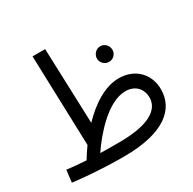

<svg xmlns="http://www.w3.org/2000/svg" viewBox="-158 -869 1047 1043"><g transform="rotate(-30 365.0 -347.0)"><path d="M332 13C588 13 688 -82 688 -203C688 -301 619 -370 518 -370C431 -370 343 -312 269 -235L252 -707H173L191 -141C174 -118 159 -94 145 -71C99 -74 60 -77 24 -82L15 -6C75 2 195 13 332 13ZM519 -473C546 -473 567 -495 567 -521C567 -548 546 -571 519 -571C492 -571 470 -548 470 -521C470 -495 492 -473 519 -473ZM514 -291C584 -291 612 -241 612 -197C612 -109 512 -67 349 -67C304 -67 265 -67 229 -68C283 -149 402 -291 514 -291Z"/></g></svg>

Font: Noto Sans Arabic SemCond
Style: Regular
Weight: 400
Width: 4
Designer: Monotype Design Team, Nadine Chahine, Nizar Qandah and Khaled Hosny
Foundry: Monotype Imaging Inc.
Version: Version 2.012